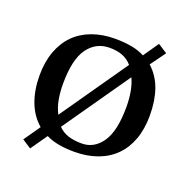

<svg xmlns="http://www.w3.org/2000/svg" viewBox="-117 -694 856 870"><g transform="rotate(20 311.0 -258.5)"><path d="M130 -43Q87 -80 66 -136Q45 -192 45 -262Q45 -328 64 -379Q83 -430 117.5 -464.5Q152 -499 201.5 -517Q251 -535 311 -535Q354 -535 390 -528.5Q426 -522 454 -507L505 -581L550 -552L497 -479Q539 -441 558 -386.5Q577 -332 577 -262Q577 -196 558.5 -145.5Q540 -95 505.5 -60.5Q471 -26 421.5 -8Q372 10 311 10Q271 10 236.5 4Q202 -2 174 -16L118 64L75 36ZM158 -262Q158 -222 164.5 -187Q171 -152 186 -123L410 -445Q390 -468 363.5 -478Q337 -488 302 -488Q236 -488 197 -434Q158 -380 158 -262ZM464 -262Q464 -300 458 -334Q452 -368 439 -396L216 -76Q236 -55 264 -46Q292 -37 330 -37Q389 -37 426.5 -91Q464 -145 464 -262Z"/></g></svg>

Font: PT Serif Caption
Style: Regular
Weight: 400
Designer: A.Korolkova, O.Umpeleva, V.Yefimov
Foundry: ParaType Ltd
Version: Version 1.000W OFL